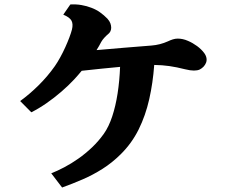

<svg xmlns="http://www.w3.org/2000/svg" viewBox="-20 -795 1040 865"><path d="M296.9 -774.9Q323.2 -776.4 347.2 -772.2Q371.1 -768.1 392.1 -759.8Q413.1 -752 430.9 -739.3Q448.7 -726.6 463.9 -710.9Q473.6 -700.2 477.3 -689.9Q481 -679.7 481 -669.9Q481 -661.1 477.1 -653.3Q473.1 -645.5 466.8 -641.1Q459 -634.8 450.2 -625.2Q441.4 -615.7 436 -606Q431.2 -596.7 426 -587.6Q420.9 -578.6 415 -569.3Q476.6 -574.7 537.8 -579.8Q599.1 -585 662.1 -589.8Q701.2 -592.8 736.8 -608.9Q748 -614.3 759 -617.7Q770 -621.1 780.8 -621.1Q791.5 -621.1 803.2 -618.7Q814.9 -616.2 827.1 -610.8Q848.6 -601.6 867.9 -587.4Q887.2 -573.2 899.9 -556.2Q908.2 -544.9 910.2 -533.4Q912.1 -522 908.2 -512.2Q900.4 -492.7 879.9 -481.9Q869.6 -477.1 853.5 -477.1Q837.4 -477.1 814 -482.9Q775.4 -492.7 743.2 -497.3Q710.9 -502 674.8 -502.4Q668.9 -421.4 652.3 -347.9Q635.7 -274.4 604.7 -211.9Q573.7 -149.4 523.9 -100.1Q484.9 -61.5 441.7 -34.2Q398.4 -6.8 352.8 12.9Q307.1 32.7 259.8 49.8L210.9 -14.2Q238.3 -24.9 269.8 -41.5Q301.3 -58.1 333.3 -80.6Q365.2 -103 394.8 -131.1Q424.3 -159.2 448.2 -192.9Q470.7 -225.1 485.8 -271.2Q501 -317.4 509.8 -374Q518.6 -430.7 521 -493.7Q481 -490.2 437.5 -485.6Q394 -481 348.1 -476.1Q340.3 -466.3 331.5 -456.5L314 -437Q289.1 -410.2 256.6 -382.1Q224.1 -354 189.2 -329.8Q154.3 -305.7 121.1 -289.1L70.8 -339.8Q112.8 -370.1 153.8 -410.6Q194.8 -451.2 227.1 -497.1Q239.3 -514.6 251.5 -536.9Q263.7 -559.1 274.2 -582.3Q284.7 -605.5 292.5 -626.2Q300.3 -647 304.2 -662.1Q310.1 -686.5 302.2 -701.7Q294.4 -716.8 265.1 -729Z"/></svg>

Font: BIZ UDMincho
Style: Bold
Weight: 700
Monospace: yes
Designer: TypeBank Co., Ltd.
Foundry: Morisawa Inc.
Version: Version 1.06